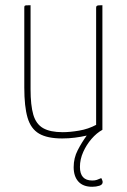

<svg xmlns="http://www.w3.org/2000/svg" viewBox="-20 -520 485 735"><path d="M333 195Q298 195 280 175Q262 155 262 120Q262 85 277.5 55Q293 25 312 -1Q290 4 266.5 7Q243 10 218 10Q161 10 129.5 -8.5Q98 -27 85.5 -69.5Q73 -112 73 -185V-490Q73 -495 74 -497Q75 -499 80 -499.5Q85 -500 97 -500V-178Q97 -117 107.5 -81Q118 -45 145 -29.5Q172 -14 220 -14Q248 -14 283 -20Q318 -26 348 -42V-490Q348 -495 350 -497Q352 -499 357.5 -499.5Q363 -500 372 -500V-23Q350 -11 330.5 11.5Q311 34 298.5 62Q286 90 286 119Q286 171 333 171Q344 171 351 168.5Q358 166 367 162Q369 163 369.5 165Q370 167 371 169Q373 173 373 177Q373 187 360.5 191Q348 195 333 195Z"/></svg>

Font: Yanone Kaffeesatz ExtraLight ExtraLight
Style: Regular
Weight: 250
Version: Version 2.003